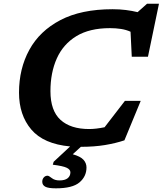

<svg xmlns="http://www.w3.org/2000/svg" viewBox="-20 -768 864 1020"><path d="M296 190.5Q325 190.5 339.5 178.8Q354 167 354 147.5Q354 133 335 123.5Q316 114 260.5 107L265 91.5L352.5 10Q211.5 -3 146.2 -80Q81 -157 81 -276Q81 -403 135.8 -503.2Q190.5 -603.5 300.8 -661.2Q411 -719 578 -719Q616 -719 649 -714.8Q682 -710.5 711 -703.5L761 -748H824.5L766 -466.5H680L673.5 -599.5Q650 -610 622.8 -614.2Q595.5 -618.5 564.5 -618.5Q455.5 -618.5 385.5 -575.8Q315.5 -533 281.8 -457.5Q248 -382 248 -283.5Q248 -180 301.5 -131.2Q355 -82.5 453.5 -82.5Q489.5 -82.5 535.5 -92L643.5 -232H727.5L641 -22.5Q595 -7 537.8 2.5Q480.5 12 409.5 12L366.5 51.5Q407.5 63 423.5 80.8Q439.5 98.5 439.5 121.5Q439.5 169.5 402.2 201Q365 232.5 277 232.5Q236.5 232.5 220.5 223.8Q204.5 215 204.5 197.5Q204.5 184 212.5 174.8Q220.5 165.5 232.5 165.5Q239.5 165.5 255 178Q270.5 190.5 296 190.5Z"/></svg>

Font: Newsreader 6pt SemiBold
Style: Italic
Weight: 600
Italic angle: -17°
Designer: Hugues Gentile
Foundry: Production Type
Version: Version 1.003; ttfautohint (v1.8.3)